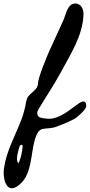

<svg xmlns="http://www.w3.org/2000/svg" viewBox="-147 -693 496 1061"><path d="M329.8 -107C329.5 -138.1 309.5 -137.9 286.6 -120.2C278.3 -113.6 268.6 -106.8 258.3 -99.9C252.7 -97.3 178.7 -31.4 118.4 -36.9C92.1 -39.3 74.6 -40.6 66.1 -49.1C62.2 -53 59.8 -57.6 59.1 -63.1C58.3 -68.5 58.7 -73.4 60.2 -77.6C61.8 -81.9 64.3 -86.9 67.8 -92.7C107.5 -159.1 152.9 -225.6 189.2 -293.6C243.2 -394.7 310.4 -495.2 314.5 -613.5C315.5 -644.4 298.3 -678.9 261.5 -672.8C225.3 -666.7 217.1 -613.7 205.5 -586.1C201.6 -576.6 181.1 -531.7 144 -451.3C123 -407.2 104.3 -362.6 87.6 -317.7C70.9 -272.7 62.6 -243.3 62.6 -229.3C62.6 -200.3 21.4 -178.5 7.5 -158C-3.6 -141.7 -4.3 -116.7 -9 -97.5C-14.8 -73.6 -21.5 -49.9 -30.5 -27C-64.9 60.7 -111.5 142.1 -124.9 236.6C-133.7 298.6 -109 396.2 -30.1 318.8C27.7 262.2 23.7 160.4 43.4 86.8C70.7 -15.4 101 36.2 177.4 2.2C181.3 0.5 231.6 -17.1 266.3 -37.2C278.5 -44.4 330 -87.6 329.8 -107ZM-27 164.7ZM-40.3 120.4C-39.2 116.6 -37.8 112.6 -34.9 109.9C-32 107.2 -26.9 106.4 -24.1 109.2C-21.7 111.6 -21.9 115.4 -22.2 118.8C-25 148.5 -31.8 184.6 -45.6 210C-62 190.3 -47.1 143.6 -40.3 120.4Z"/></svg>

Font: Beth Ellen
Style: Regular
Weight: 400
Version: Version 1.015;Fontself Maker 2.1.2